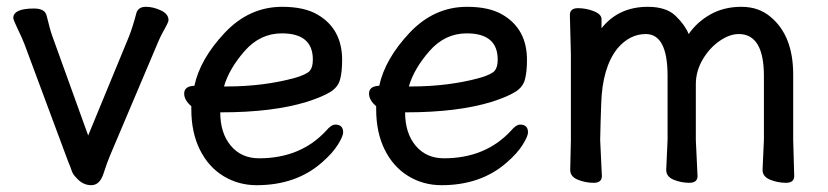

<svg xmlns="http://www.w3.org/2000/svg" viewBox="-20 -516 2432 564"><path d="M19 -463Q19 -491 80 -491Q112 -491 117 -470Q127 -428 134 -409L239 -118L359 -409Q370 -437 381 -479Q387 -496 408.5 -496Q430 -496 452.5 -485.5Q475 -475 475 -457Q475 -451 462.5 -429Q450 -407 440 -382L304 -61Q295 -40 284 -6Q273 28 248 28Q223 28 204 6Q194 -4 191 -13.5Q188 -23 180 -42L52 -386Q46 -402 32.5 -430Q19 -458 19 -463Z M965 -150Q988 -150 988 -127Q988 -116 972.5 -91Q957 -66 926 -39Q850 28 734 28Q680 28 636 1Q592 -26 567 -76.5Q542 -127 542 -195V-204Q521 -222 521 -241Q521 -263 551 -264Q568 -343 640 -419.5Q712 -496 809 -496Q874 -496 913 -473Q985 -431 985 -340Q985 -305 979 -282.5Q973 -260 950.5 -246Q928 -232 882 -217Q781 -186 630 -186H627Q627 -125 658 -88Q689 -51 741 -51Q863 -51 938 -132Q953 -150 965 -150ZM899 -341Q899 -418 808 -418Q744 -418 698.5 -366Q653 -314 638 -262H645Q756 -262 849 -288Q882 -298 890.5 -308.5Q899 -319 899 -341Z M1508 -150Q1531 -150 1531 -127Q1531 -116 1515.5 -91Q1500 -66 1469 -39Q1393 28 1277 28Q1223 28 1179 1Q1135 -26 1110 -76.5Q1085 -127 1085 -195V-204Q1064 -222 1064 -241Q1064 -263 1094 -264Q1111 -343 1183 -419.5Q1255 -496 1352 -496Q1417 -496 1456 -473Q1528 -431 1528 -340Q1528 -305 1522 -282.5Q1516 -260 1493.5 -246Q1471 -232 1425 -217Q1324 -186 1173 -186H1170Q1170 -125 1201 -88Q1232 -51 1284 -51Q1406 -51 1481 -132Q1496 -150 1508 -150ZM1442 -341Q1442 -418 1351 -418Q1287 -418 1241.5 -366Q1196 -314 1181 -262H1188Q1299 -262 1392 -288Q1425 -298 1433.5 -308.5Q1442 -319 1442 -341Z M2224 -293Q2224 -416 2150 -416Q2123 -416 2093.5 -395.5Q2064 -375 2044 -341Q2024 -307 2024 -268V-105L2029 1Q2029 21 2005 21Q1981 21 1959 12Q1937 3 1937 -17L1941 -105V-293Q1941 -416 1877 -416Q1830 -416 1794 -374Q1749 -318 1746 -210Q1744 -156 1743 -105L1748 1Q1748 21 1724 21Q1700 21 1677.5 12Q1655 3 1655 -17L1657 -105V-356L1654 -472Q1654 -492 1678 -492Q1702 -492 1724.5 -483Q1747 -474 1747 -460V-433Q1797 -496 1883 -496Q1937 -496 1964.5 -469.5Q1992 -443 2003 -416Q2028 -452 2067.5 -474Q2107 -496 2158 -496Q2209 -496 2244 -466Q2310 -411 2310 -297V-105L2313 1Q2313 21 2289 21Q2265 21 2242.5 12Q2220 3 2220 -17L2224 -105Z"/></svg>

Font: LXGW ZhenKai
Style: Regular
Weight: 400
Designer: LXGW / Fontworks Inc.
Foundry: LXGW / Fontworks Inc.
Version: Version 0.800;June 8, 2025